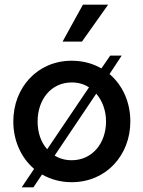

<svg xmlns="http://www.w3.org/2000/svg" viewBox="-20 -770 614 822"><path d="M331 -592 443 -750H335L248 -592ZM449 -453 501 -532H452L414 -477C378 -498 335 -510 287 -510C140 -510 37 -395 37 -250C37 -168 70 -95 126 -47L73 32H123L160 -23C197 -2 239 10 287 10C435 10 538 -106 538 -250C538 -333 505 -405 449 -453ZM141 -250C141 -343 198 -417 287 -417C315 -417 340 -410 361 -396L182 -131C155 -161 141 -203 141 -250ZM287 -84C259 -84 235 -91 214 -104L392 -369C418 -339 434 -297 434 -250C434 -158 376 -84 287 -84Z"/></svg>

Font: Oakes Medium
Style: Regular
Weight: 500
Designer: Samuel Oakes
Foundry: Samuel Oakes
Version: Version 1.003;PS 001.003;hotconv 1.0.88;makeotf.lib2.5.64775